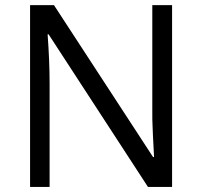

<svg xmlns="http://www.w3.org/2000/svg" viewBox="-20 -734 794 754"><path d="M655.8 0H561L170.9 -599.1H167Q174.8 -493.7 174.8 -405.8V0H98.1V-713.9H191.9L581.1 -117.2H585Q584 -130.4 580.6 -201.9Q577.1 -273.4 578.1 -304.2V-713.9H655.8Z"/></svg>

Font: f0_4961  
Style: Regular
Weight: 400
Foundry: Ascender Corporation
Version: Version 1.10